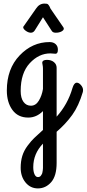

<svg xmlns="http://www.w3.org/2000/svg" viewBox="-20 -636 482 1068"><path d="M95 297Q95 261 104 231.5Q113 202 133.5 174.5Q154 147 170.5 131.5Q187 116 219 87V-18Q183 18 137 18Q80 18 49 -24.5Q18 -67 18 -133Q18 -253 89 -327.5Q160 -402 256 -402Q277 -402 289.5 -390.5Q302 -379 302 -360Q302 -337 289 -337Q285 -337 275 -338Q265 -339 260 -339Q196 -339 145.5 -284.5Q95 -230 95 -130Q95 -91 110.5 -69.5Q126 -48 152 -48Q179 -48 196 -76Q213 -104 219 -141V-254Q219 -265 217 -274.5Q215 -284 215 -286Q215 -303 241 -303Q265 -303 280 -290.5Q295 -278 295 -259V13Q357 -56 383 -146Q392 -176 407 -176Q419 -176 430.5 -162.5Q442 -149 442 -135Q442 -129 441 -125Q418 -47 382 3Q346 53 295 97V270Q295 343 264.5 377.5Q234 412 191 412Q149 412 122 379Q95 346 95 297ZM191 349Q196 349 200.5 347Q205 345 207.5 341Q210 337 212.5 333Q215 329 216 322.5Q217 316 218 311Q219 306 219 299Q219 292 219 288Q219 284 219 277.5Q219 271 219 270V163Q165 219 165 294Q165 318 172 333.5Q179 349 191 349ZM261 -588 327 -492Q335 -482 335 -477Q335 -468 322 -461Q309 -454 290 -454Q274 -454 268 -464L219 -540L176 -471Q167 -454 152 -454Q138 -454 123.5 -464.5Q109 -475 109 -485Q109 -487 111 -489L181 -589Q199 -616 227 -616Q236 -616 241 -615Q246 -614 250 -608.5Q254 -603 255 -601Q256 -599 261 -588Z"/></svg>

Font: Grand Hotel
Style: Regular
Weight: 400
Designer: Brian J. Bonislawsky & Jim Lyles for Astigmatic (AOETI)
Foundry: Astigmatic (AOETI)
Version: Version 001.000